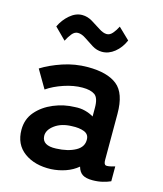

<svg xmlns="http://www.w3.org/2000/svg" viewBox="-109 -800 753 888"><g transform="rotate(15 267.0 -356.0)"><path d="M219 7Q141 10 90.5 -27Q40 -64 40 -134Q40 -185 71 -221Q102 -257 151 -277.5Q200 -298 252 -299Q278 -301 301 -295Q324 -289 342 -278V-320Q342 -367 322 -381Q302 -395 263 -395Q221 -395 174.5 -379.5Q128 -364 95 -341L44 -428Q85 -454 143 -473.5Q201 -493 263 -493Q356 -493 403 -455.5Q450 -418 450 -320V-99Q450 -78 459.5 -75Q469 -72 503 -82V-11Q488 -4 465.5 1.5Q443 7 417 7Q386 7 369.5 -3.5Q353 -14 346 -39Q321 -18 288 -6.5Q255 5 219 7ZM217 -91Q273 -93 309.5 -113Q346 -133 344 -170Q343 -194 319.5 -203Q296 -212 261 -210Q212 -209 180 -185.5Q148 -162 149 -133Q151 -88 217 -91ZM126 -583 72 -637Q88 -671 116 -695Q144 -719 175 -719Q200 -719 223.5 -705Q247 -691 268 -677Q289 -663 306 -663Q321 -663 333.5 -677.5Q346 -692 356 -712L410 -660Q394 -623 366 -600.5Q338 -578 306 -578Q281 -578 258.5 -592Q236 -606 215.5 -620Q195 -634 177 -634Q161 -634 148.5 -618.5Q136 -603 126 -583Z"/></g></svg>

Font: Zen Kaku Gothic Antique
Style: Bold
Weight: 700
Designer: Yoshimichi Ohira
Foundry: Positype
Version: Version 1.001